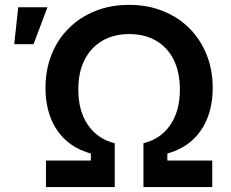

<svg xmlns="http://www.w3.org/2000/svg" viewBox="-20 -757 935 777"><path d="M166 0V-107.4H347.7V-135.7Q285.2 -153.3 244.4 -191.4Q203.6 -229.5 183.8 -283.2Q164.1 -336.9 164.1 -400.9Q164.1 -474.6 188.7 -536.4Q213.4 -598.1 258.8 -643.1Q304.2 -688 366 -712.6Q427.7 -737.3 502.4 -737.3Q576.7 -737.3 638.7 -712.6Q700.7 -688 745.8 -643.1Q791 -598.1 815.9 -536.4Q840.8 -474.6 840.8 -400.9Q840.8 -336.4 820.8 -283Q800.8 -229.5 760.3 -191.4Q719.7 -153.3 657.2 -135.7V-107.4H838.9V0H560.5V-177.2Q629.9 -194.3 668.9 -251Q708 -307.6 708 -395Q708 -464.8 682.9 -515.1Q657.7 -565.4 611.6 -592.3Q565.4 -619.1 502.9 -619.1Q440.4 -619.1 394 -592Q347.7 -564.9 322.3 -514.9Q296.9 -464.8 296.9 -395Q296.9 -308.1 335.7 -251.5Q374.5 -194.8 444.3 -177.2V0ZM37.6 -578.1 53.7 -727.5H171.9L115.7 -578.1Z"/></svg>

Font: Inter 17pt SemiBold
Style: Regular
Weight: 600
Version: Version 4.001;git-66647c0bb